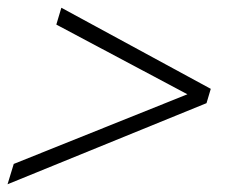

<svg xmlns="http://www.w3.org/2000/svg" viewBox="-60 -466 580 496"><path d="M435.5 -227 432.5 -218 85.5 -402.5 98.5 -446 484.5 -236.5 473.5 -199.5 -40.5 10 -24.5 -42.5Z"/></svg>

Font: Newsreader 18pt
Style: Italic
Weight: 400
Italic angle: -17°
Version: Version 1.003